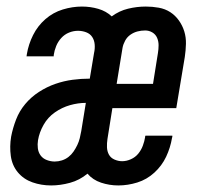

<svg xmlns="http://www.w3.org/2000/svg" viewBox="-20 -558 640 586"><path d="M136 8Q106 8 79 -1.5Q52 -11 34.5 -32Q17 -53 13 -82Q9 -111 14 -141Q19 -167 29 -193Q39 -219 57 -240.5Q75 -262 99 -277.5Q123 -293 149 -302Q175 -311 201.5 -314.5Q228 -318 254 -318L267 -396Q270 -409 269 -422Q268 -435 261.5 -445Q255 -455 243 -459.5Q231 -464 218 -464Q204 -464 190.5 -458.5Q177 -453 167 -442Q157 -431 151.5 -417.5Q146 -404 144 -390Q144 -389 144 -388Q144 -387 144 -386H61Q61 -388 61.5 -389.5Q62 -391 62 -393Q67 -423 81 -451Q95 -479 118.5 -499.5Q142 -520 171.5 -529Q201 -538 230 -538Q256 -538 280 -531Q304 -524 321 -508Q344 -525 371 -531.5Q398 -538 425 -538Q445 -538 464.5 -534.5Q484 -531 499.5 -521Q515 -511 526 -495.5Q537 -480 542.5 -462Q548 -444 547.5 -424Q547 -404 544 -384L518 -228H323L308 -134Q306 -121 306.5 -108.5Q307 -96 312.5 -86Q318 -76 329.5 -71Q341 -66 353 -66Q366 -66 379.5 -72Q393 -78 402 -89Q411 -100 416 -113.5Q421 -127 423 -140Q423 -141 423 -142Q423 -143 424 -144H506Q506 -142 506 -140.5Q506 -139 505 -137Q500 -107 487 -79.5Q474 -52 451 -31Q428 -10 399 -1Q370 8 341 8Q314 8 288.5 -0.5Q263 -9 247 -28Q223 -8 193.5 0Q164 8 136 8ZM336 -302H447L462 -396Q462 -396 462 -396Q462 -396 462 -396Q464 -408 464 -420Q464 -432 459.5 -442.5Q455 -453 445 -459Q435 -465 423 -465Q411 -465 399.5 -462Q388 -459 378 -452Q368 -445 362 -434Q356 -423 354 -412ZM147 -65Q158 -65 169 -68.5Q180 -72 189 -79Q198 -86 204.5 -95.5Q211 -105 216 -115.5Q221 -126 223.5 -136.5Q226 -147 228 -158L242 -244Q218 -244 193.5 -237Q169 -230 147.5 -215Q126 -200 113 -177Q100 -154 96 -130Q94 -118 95.5 -105.5Q97 -93 104 -83.5Q111 -74 123 -69.5Q135 -65 147 -65Z"/></svg>

Font: Iosevka Curly Extended Oblique
Style: Regular
Weight: 400
Width: 7
Italic angle: -9°
Monospace: yes
Designer: Belleve Invis
Foundry: Belleve Invis
Version: Version 11.1.0; ttfautohint (v1.8.3)